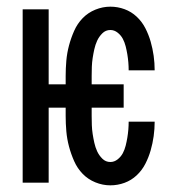

<svg xmlns="http://www.w3.org/2000/svg" viewBox="-20 -548 540 576"><path d="M311 8Q288 8 266 -1Q244 -10 228 -26.5Q212 -43 202.5 -64.5Q193 -86 187 -108.5Q181 -131 179 -154Q177 -177 177 -200V-225H126V0H48V-520H126V-295H177V-320Q177 -343 179 -366Q181 -389 187 -411.5Q193 -434 202.5 -455.5Q212 -477 228 -493.5Q244 -510 266 -519Q288 -528 311 -528Q333 -528 353.5 -520.5Q374 -513 390 -498Q406 -483 416 -463.5Q426 -444 432 -423Q438 -402 441 -380.5Q444 -359 444 -337H366Q366 -349 365 -361Q364 -373 362 -385Q360 -397 357 -409Q354 -421 348.5 -431.5Q343 -442 333 -450Q323 -458 311 -458Q297 -458 287 -448Q277 -438 271.5 -426Q266 -414 263 -400.5Q260 -387 258 -374Q256 -361 255.5 -347.5Q255 -334 255 -320V-295H351V-225H255V-200Q255 -186 255.5 -172.5Q256 -159 258 -146Q260 -133 263 -119.5Q266 -106 271.5 -94Q277 -82 287 -72Q297 -62 311 -62Q323 -62 333 -70Q343 -78 348.5 -88.5Q354 -99 357 -111Q360 -123 362 -135Q364 -147 365 -159Q366 -171 366 -183H444Q444 -161 441 -139.5Q438 -118 432 -97Q426 -76 416 -56.5Q406 -37 390 -22Q374 -7 353.5 0.5Q333 8 311 8Z"/></svg>

Font: Iosevka SS18
Style: Regular
Weight: 400
Monospace: yes
Designer: Belleve Invis
Foundry: Belleve Invis
Version: Version 25.1.1; ttfautohint (v1.8.4)